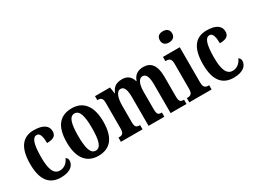

<svg xmlns="http://www.w3.org/2000/svg" viewBox="-55 -1357 2582 1960"><g transform="rotate(-30 1235.5 -377.0)"><path d="M243 10C367 10 404 -50 404 -97C404 -117 394 -131 380 -139C361 -93 323 -57 268 -57C198 -57 169 -129 169 -267C169 -440 198 -491 243 -491C283 -491 294 -433 294 -366C385 -366 404 -400 404 -444C404 -503 357 -548 240 -548C126 -548 37 -481 37 -266C37 -64 120 10 243 10Z M685 10C827 10 901 -82 901 -270C901 -457 819 -548 688 -548C545 -548 471 -457 471 -270C471 -82 552 10 685 10ZM687 -50C627 -50 605 -125 605 -270C605 -414 626 -488 686 -488C746 -488 768 -414 768 -270C768 -125 747 -50 687 -50Z M953 0H1208V-50H1205C1169 -50 1149 -58 1149 -116V-312C1149 -395 1168 -470 1219 -470C1264 -470 1279 -420 1279 -334V0H1465V-50H1461C1425 -50 1409 -59 1409 -121V-325C1409 -402 1428 -470 1478 -470C1523 -470 1539 -420 1539 -334V0H1726V-50H1723C1687 -50 1670 -59 1670 -121V-354C1670 -489 1619 -548 1531 -548C1466 -548 1423 -519 1402 -458H1398C1379 -523 1338 -548 1280 -548C1209 -548 1173 -519 1150 -462H1145L1134 -536H957V-489H960C996 -489 1018 -480 1018 -422V-119C1018 -59 996 -50 960 -50H953Z M1887 -632C1927 -632 1960 -652 1960 -698C1960 -745 1927 -764 1887 -764C1845 -764 1815 -745 1815 -698C1815 -652 1845 -632 1887 -632ZM1759 0H2022V-50H2013C1978 -50 1956 -63 1956 -122V-536H1758V-486H1770C1803 -486 1826 -473 1826 -418V-121C1826 -63 1803 -50 1768 -50H1759Z M2280 10C2404 10 2441 -50 2441 -97C2441 -117 2431 -131 2417 -139C2398 -93 2360 -57 2305 -57C2235 -57 2206 -129 2206 -267C2206 -440 2235 -491 2280 -491C2320 -491 2331 -433 2331 -366C2422 -366 2441 -400 2441 -444C2441 -503 2394 -548 2277 -548C2163 -548 2074 -481 2074 -266C2074 -64 2157 10 2280 10Z"/></g></svg>

Font: Noto Serif Georgian ExtraCondensed Bold
Style: Regular
Weight: 700
Width: 2
Designer: Monotype Design Team, Akaki Razmadze
Foundry: Google LLC
Version: Version 2.003